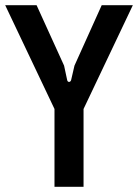

<svg xmlns="http://www.w3.org/2000/svg" viewBox="-20 -720 532 740"><path d="M190 0H302V-300L492 -700H372L267 -467L254 -411C251 -402 241 -402 239 -411L227 -467L121 -700H0L190 -300Z"/></svg>

Font: Finlandica Medium
Style: Regular
Weight: 500
Designer: Niklas Ekholm, Juho Hiilivirta, Jaakko Suomalainen
Foundry: Helsinki Type Studio
Version: Version 2.000;Glyphs 3.2 (3202)